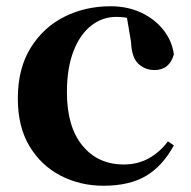

<svg xmlns="http://www.w3.org/2000/svg" viewBox="-20 -577 612 614"><path d="M311 17Q236 17 173.5 -15.5Q111 -48 74 -110Q37 -172 37 -262Q37 -358 78 -424Q119 -490 186 -523.5Q253 -557 334 -557Q387 -557 430.5 -537Q474 -517 502 -482Q530 -447 536 -403Q522 -353 474 -353Q444 -353 422.5 -373Q401 -393 399 -443L383 -538L455 -493Q427 -509 403 -516Q379 -523 352 -523Q307 -523 271 -494.5Q235 -466 214.5 -412Q194 -358 194 -282Q194 -172 243.5 -111.5Q293 -51 376 -51Q420 -51 455.5 -70.5Q491 -90 517 -125L536 -112Q500 -46 447 -14.5Q394 17 311 17Z"/></svg>

Font: Noto Serif TC ExtraBold
Style: Regular
Weight: 800
Designer: Ryoko NISHIZUKA 西塚涼子 (kana & ideographs); Frank Grießhammer (Latin, Greek & Cyrillic); Wenlong ZHANG 张文龙 (bopomofo); San
Foundry: Adobe
Version: Version 2.002-H1;hotconv 1.1.0;makeotfexe 2.6.0